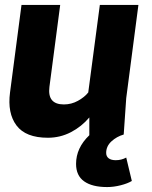

<svg xmlns="http://www.w3.org/2000/svg" viewBox="-20 -550 620 785"><path d="M67.9 -529.8H226.1L182.1 -194.8Q172.9 -123 241.2 -123Q272 -123 298.8 -137.9Q325.7 -152.8 340.8 -171.9L388.2 -529.8H545.9L496.1 -148.9L485.8 0Q457 8.3 435.5 28.1Q414.1 47.9 414.1 75.2Q414.1 89.4 424.3 97.2Q434.6 105 453.1 105Q476.6 105 496.1 94.2L519 189.9Q502 200.2 473.4 207.5Q444.8 214.8 418 214.8Q356.9 214.8 324 191.4Q291 168 291 120.1Q291 54.7 345.2 2.9V-69.8Q313.5 -32.2 269.8 -9.5Q226.1 13.2 175.8 13.2Q85 13.2 47.4 -37.1Q9.8 -87.4 21 -171.9Z"/></svg>

Font: Cooper Hewitt
Style: Bold Italic
Weight: 712
Designer: Village Type and Design LLC
Foundry: Cooper Hewitt Smithsonian Design Museum
Version: 1.000